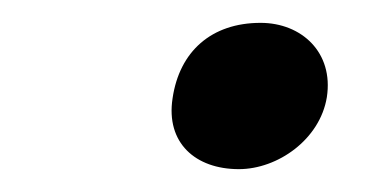

<svg xmlns="http://www.w3.org/2000/svg" viewBox="-20 -421 341 168"><path d="M131 -335C125 -296 151 -273 189 -273C223 -273 260 -299 266 -336C272 -375 244 -401 208 -401C165 -401 137 -376 131 -335Z"/></svg>

Font: Asimov Print
Style: Regular
Weight: 500
Designer: Google
Version: Version 2.000980: 2014